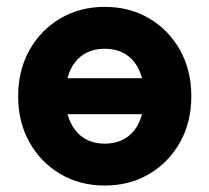

<svg xmlns="http://www.w3.org/2000/svg" viewBox="-20 -541 625 573"><path d="M68.6 -307.6V-200.2H491.4V-307.6ZM174.8 -253.9Q174.8 -285.1 182.3 -311Q189.7 -336.9 204.5 -355.9Q219.3 -374.9 241.5 -385.2Q263.6 -395.5 292.6 -395.5Q321.6 -395.5 343.7 -385.2Q365.8 -374.9 380.6 -355.9Q395.4 -336.9 402.9 -311Q410.4 -285.1 410.4 -253.9Q410.4 -222.9 402.9 -196.9Q395.4 -170.9 380.6 -151.9Q365.8 -132.9 343.7 -122.6Q321.6 -112.3 292.6 -112.3Q263.6 -112.3 241.5 -122.9Q219.3 -133.5 204.5 -152.8Q189.7 -172.1 182.3 -197.8Q174.8 -223.5 174.8 -253.9ZM34.2 -253.9Q34.2 -176.6 67.9 -116.4Q101.6 -56.2 160 -21.8Q218.4 12.7 292.6 12.7Q367 12.7 425.3 -21.8Q483.6 -56.2 517.3 -116.4Q551 -176.6 551 -253.9Q551 -331.2 517.3 -391.4Q483.6 -451.6 425.3 -486Q367 -520.5 292.6 -520.5Q218.4 -520.5 160 -486Q101.6 -451.6 67.9 -391.4Q34.2 -331.2 34.2 -253.9Z"/></svg>

Font: Giphurs SC
Style: Regular
Weight: 400
Version: Version 0.920